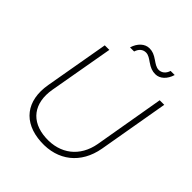

<svg xmlns="http://www.w3.org/2000/svg" viewBox="-238 -1036 1194 1194"><g transform="rotate(45 359.5 -439.0)"><path d="M319 5C475 14 589 -76 617 -233L698 -700H658L578 -235C554 -103 457 -26 322 -34C185 -42 116 -134 140 -274L215 -700H175L101 -277C72 -111 156 -4 319 5ZM295 -802H331C341 -834 362 -850 388 -850C410 -850 428 -836 447 -823C476 -803 497 -795 524 -795C564 -795 598 -827 613 -877H577C567 -845 545 -829 520 -829C498 -829 479 -843 460 -856C431 -876 411 -884 385 -884C345 -884 310 -852 295 -802Z"/></g></svg>

Font: Fixel Display 20240404 ExLight
Style: Italic
Weight: 200
Italic angle: -10°
Designer: AlfaBravo + MacPaw
Foundry: Kyrylo Tkachov, Marchela Mozhyna, Serhii Makarenko, Maria Weinstein, Zakhar Kryvoshyya
Version: Version 1.211;Glyphs 3.2 (3225)